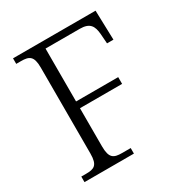

<svg xmlns="http://www.w3.org/2000/svg" viewBox="-168 -836 907 959"><g transform="rotate(-30 286.0 -357.0)"><path d="M43 0H328V-32H278C231 -32 208 -42 208 -111V-331H451V-370H208V-675H405C463 -675 479 -649 483 -599L487 -544H524L519 -714H43V-682H70C117 -682 140 -672 140 -605V-109C140 -41 117 -32 70 -32H43Z"/></g></svg>

Font: Noto Serif Bengali Light
Style: Regular
Weight: 300
Designer: Juan Bruce, Universal Thirst, Indian Type Foundry and the Monotype Design Team.
Foundry: Monotype Imaging Inc.
Version: Version 2.003